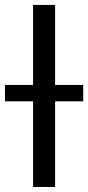

<svg xmlns="http://www.w3.org/2000/svg" viewBox="-44 -747 352 767"><path d="M176.1 -407.7H288.4V-342.3H176.1V0H88.1V-342.3H-24.1V-407.7H88.1V-727.3H176.1Z"/></svg>

Font: Fast_Sans
Style: Regular
Weight: 400
Designer: Rasmus Andersson
Foundry: rsms
Version: Version 3.018;git-588b23468